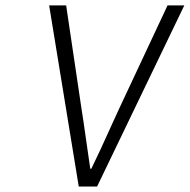

<svg xmlns="http://www.w3.org/2000/svg" viewBox="-20 -680 692 700"><path d="M267.1 0 159.2 -660.2H221.2L276.9 -285.2Q284.2 -240.2 294.2 -168Q304.2 -95.7 309.1 -64.9H313Q330.6 -100.6 346.7 -135.7Q362.8 -170.9 382.6 -214.4Q402.3 -257.8 415 -285.2L590.8 -660.2H651.9L334 0Z"/></svg>

Font: Office Code Pro D Light Italic
Style: Regular
Weight: 300
Italic angle: -9°
Designer: Nathan Rutzky & Paul D. Hunt
Foundry: Adobe Systems Incorporated
Version: Version 1.004;PS 001.004;hotconv 1.0.70;makeotf.lib2.5.58329